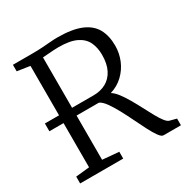

<svg xmlns="http://www.w3.org/2000/svg" viewBox="-169 -899 1021 1046"><g transform="rotate(-30 341.0 -375.5)"><path d="M39.5 0V-43L125.5 -52V-690L45.5 -702V-743H167.5Q203.5 -743 233 -745Q262.5 -747 286 -749Q309.5 -751 327.5 -751Q421.5 -751 477 -727.8Q532.5 -704.5 556.5 -660.8Q580.5 -617 580.5 -555Q580.5 -508 562.8 -465Q545 -422 511.5 -389.8Q478 -357.5 430.5 -343Q449.5 -331.5 468.2 -306.8Q487 -282 505.5 -250Q524 -218 541.2 -184.8Q558.5 -151.5 574.5 -122.5Q590.5 -93.5 605 -74.8Q619.5 -56 631.5 -53L673.5 -42V0H564.5Q552 0 536.5 -21.2Q521 -42.5 503.2 -77Q485.5 -111.5 466.2 -151.2Q447 -191 427 -228.2Q407 -265.5 387.2 -293.2Q367.5 -321 348.5 -330H36.5V-379H342.5Q387 -379 421 -397.5Q455 -416 474.2 -453.5Q493.5 -491 493.5 -548Q493.5 -592.5 477.2 -627.2Q461 -662 420.5 -682Q380 -702 307.5 -702Q293.5 -702 277 -701Q260.5 -700 242.8 -698.5Q225 -697 207.5 -696V-52L310.5 -43V0Z"/></g></svg>

Font: Merriweather Light
Style: Regular
Weight: 300
Version: Version 2.100